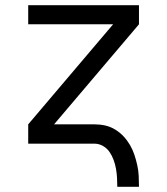

<svg xmlns="http://www.w3.org/2000/svg" viewBox="-20 -550 640 735"><path d="M429 165Q429 148 428 130.5Q427 113 424 96Q421 79 415 62.5Q409 46 399.5 32Q390 18 374.5 9Q359 0 342 0H88V-74L413 -457H88V-530H512V-457L187 -74H342Q363 -74 383 -69.5Q403 -65 421 -54Q439 -43 453 -28Q467 -13 477.5 5Q488 23 494.5 42.5Q501 62 505.5 82.5Q510 103 511 123.5Q512 144 512 165Z"/></svg>

Font: Iosevka Mono
Style: Regular
Weight: 400
Designer: Belleve Invis
Foundry: Belleve Invis
Version: Version 11.1.1